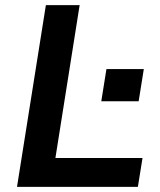

<svg xmlns="http://www.w3.org/2000/svg" viewBox="-20 -725 621 745"><path d="M46 0 158 -705H289L195 -112H533L515 0ZM373 -332 393 -457H538L518 -332Z"/></svg>

Font: Nunito Sans 10pt
Style: Bold Italic
Weight: 700
Italic angle: -9°
Designer: Vernon Adams
Foundry: Vernon Adams
Version: Version 3.101;gftools[0.9.27]